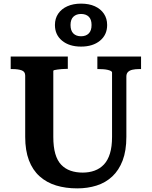

<svg xmlns="http://www.w3.org/2000/svg" viewBox="-20 -1022 836 1059"><path d="M274 -267Q274 -212 285 -174Q296 -136 317.5 -113.5Q339 -91 369 -80.5Q399 -70 436 -70Q472 -70 502 -81Q532 -92 553.5 -115Q575 -138 586.5 -175.5Q598 -213 598 -267V-622Q598 -627 591.5 -630.5Q585 -634 574.5 -636.5Q564 -639 551.5 -640Q539 -641 526 -641H517V-710H758V-641H747Q727 -641 711 -637.5Q695 -634 686 -625Q677 -616 677 -600V-267Q677 -191 656.5 -137Q636 -83 599 -48.5Q562 -14 512.5 1.5Q463 17 406 17Q342 17 289.5 1Q237 -15 198.5 -49.5Q160 -84 139.5 -138Q119 -192 119 -267V-605Q119 -627 99.5 -634Q80 -641 49 -641H39V-710H354V-642H344Q333 -642 320.5 -641Q308 -640 297.5 -638.5Q287 -637 280.5 -635.5Q274 -634 274 -631ZM369 -884Q369 -853 384.5 -837.5Q400 -822 427 -822Q454 -822 469.5 -837.5Q485 -853 485 -884Q485 -915 469.5 -930Q454 -945 427 -945Q401 -945 385 -930Q369 -915 369 -884ZM571 -884Q571 -830 531.5 -797.5Q492 -765 427 -765Q362 -765 322.5 -797.5Q283 -830 283 -884Q283 -920 301 -946.5Q319 -973 351.5 -987.5Q384 -1002 427 -1002Q471 -1002 503 -987.5Q535 -973 553 -946.5Q571 -920 571 -884Z"/></svg>

Font: Roboto Serif 20pt SemiBold
Style: Regular
Weight: 600
Version: Version 1.008